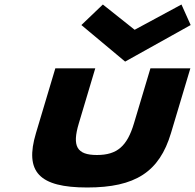

<svg xmlns="http://www.w3.org/2000/svg" viewBox="-20 -816 865 851"><path d="M825.1 -705 784.3 -796 576.8 -684 435.9 -796 340.7 -705 534.6 -543ZM402.2 -513H225.2L139.4 -226C87.9 -54 153.3 15 366.5 15C579.7 15 686.4 -54 737.8 -226L823.7 -513H646.7L573.7 -269C543.5 -168 499.1 -129 409.6 -129C320 -129 299 -168 329.3 -269Z"/></svg>

Font: Hussar
Style: BdSuprExtOblThree
Weight: 700
Foundry: Cannot Into Space Fonts
Version: Version 2.00